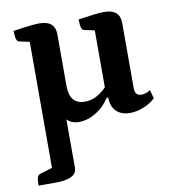

<svg xmlns="http://www.w3.org/2000/svg" viewBox="-80 -519 776 849"><g transform="rotate(-10 308.0 -95.0)"><path d="M25 258Q25 244 27 228Q29 212 41 208L97 191V-375L50 -385Q35 -388 35 -435Q122 -448 152 -448Q223 -448 223 -386V-156Q223 -72 291 -72Q322 -72 347 -86.5Q372 -101 389 -119V-375L341 -385Q327 -388 327 -435Q414 -448 443 -448Q514 -448 514 -386V-94Q514 -59 543 -59Q565 -59 583 -73L594 -34Q572 -13 540.5 -0.5Q509 12 480 12Q441 12 418.5 -10Q396 -32 396 -72H389Q365 -34 327 -11Q289 12 250 12Q218 12 197 -9V208Q197 230 181.5 240.5Q166 251 145 254.5Q124 258 110 258Z"/></g></svg>

Font: Petrona
Style: Bold
Weight: 700
Designer: Ringo R. Seeber
Foundry: Ringo R. Seeber
Version: Version 2.001; ttfautohint (v1.8.3)